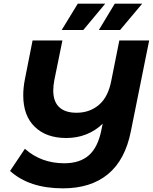

<svg xmlns="http://www.w3.org/2000/svg" viewBox="-20 -921 835 1049"><path d="M795 -700 695 -204Q664 -47 570 30.5Q476 108 324 108Q140 108 35 13L116 -108Q205 -29 331 -29Q416 -29 465.5 -72.5Q515 -116 534 -211L541 -245Q502 -207 451.5 -187Q401 -167 342 -167Q233 -167 170 -228Q107 -289 107 -400Q107 -442 116 -488L158 -700H321L277 -484Q271 -453 271 -427Q271 -366 303.5 -335.5Q336 -305 398 -305Q470 -305 520.5 -348Q571 -391 588 -480L632 -700ZM405 -901H555L435 -757H317ZM607 -901H757L636 -757H520Z"/></svg>

Font: Montserrat Alternates
Style: Bold Italic
Weight: 700
Italic angle: -11.3°
Designer: Julieta Ulanovsky
Foundry: Julieta Ulanovsky
Version: Version 7.200